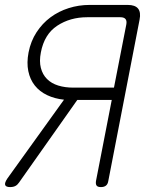

<svg xmlns="http://www.w3.org/2000/svg" viewBox="-27 -750 647 780"><path d="M436 -394 486 -650Q489 -665 483 -672.5Q477 -680 462 -680H327Q258 -680 205.5 -645.5Q153 -611 139 -537Q132 -501 139 -474Q146 -447 164 -429Q182 -411 209.5 -402.5Q237 -394 271 -394ZM233 -345Q195 -349 164.5 -363.5Q134 -378 114.5 -402.5Q95 -427 88 -461Q81 -495 89 -537Q98 -583 121.5 -619Q145 -655 178 -679.5Q211 -704 252 -717Q293 -730 337 -730H492Q522 -730 534 -715Q546 -700 540 -670L413 -15Q411 -2 403.5 4Q396 10 383 10Q370 10 365.5 4Q361 -2 363 -15L427 -344H287L50 -8Q44 1 35.5 5.5Q27 10 14 10Q-3 10 -6 1.5Q-9 -7 3 -25Z"/></svg>

Font: Maple Mono Thin
Style: Italic
Weight: 250
Italic angle: -10°
Monospace: yes
Designer: subframe7536
Version: Version 7.000